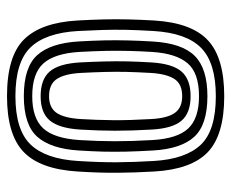

<svg xmlns="http://www.w3.org/2000/svg" viewBox="-76 -574 660 548"><g transform="rotate(90 254.0 -300.0)"><path d="M254.5 10Q140.5 10 92.5 -38.6Q44.5 -87.2 38.5 -191Q36.2 -231.5 35.4 -266.4Q34.5 -301.2 35.4 -335.9Q36.2 -370.5 38.5 -410Q45 -517 95.1 -563.5Q145.2 -610 254.5 -610Q365.2 -610 414.4 -562.9Q463.5 -515.8 469.5 -410Q472.8 -354.5 473.1 -304.1Q473.5 -253.8 469.5 -191Q462.8 -84 413.2 -37Q363.8 10 254.5 10ZM254.5 -14Q350.5 -14 392.1 -56.9Q433.8 -99.8 439.5 -192.8Q443.5 -257.5 443.1 -304.8Q442.8 -352 439.5 -408.2Q434.2 -499.5 393.4 -542.8Q352.5 -586 254.5 -586Q159.5 -586 116.9 -544.2Q74.2 -502.5 68.5 -408.2Q65.8 -363.5 65.1 -329.2Q64.5 -295 65.5 -263Q66.5 -231 68.5 -192.5Q73.8 -100 115.4 -57Q157 -14 254.5 -14ZM254.5 -38Q172 -38 137.5 -76.1Q103 -114.2 98.2 -195.5Q96 -235 95.2 -268.8Q94.5 -302.5 95.4 -335.8Q96.2 -369 98.5 -406.5Q103.5 -489.8 139.6 -525.9Q175.8 -562 254.5 -562Q336 -562 370.4 -524.5Q404.8 -487 409.5 -407Q412 -363.5 412.8 -330.1Q413.5 -296.8 412.8 -265.1Q412 -233.5 409.5 -194.5Q404.5 -114.8 370.4 -76.4Q336.2 -38 254.5 -38ZM254.5 -62Q317.5 -62 346.4 -93.4Q375.2 -124.8 379.8 -197.8Q383 -249 383.1 -296.9Q383.2 -344.8 379.8 -403.8Q375.8 -476 346.9 -507Q318 -538 254.5 -538Q188.2 -538 160.4 -505.2Q132.5 -472.5 128.2 -403.5Q126.2 -371.2 125.4 -339Q124.5 -306.8 125.2 -271.9Q126 -237 128.2 -196.5Q132.5 -125.8 161 -93.9Q189.5 -62 254.5 -62ZM254.5 -86Q206.2 -86 184 -112Q161.8 -138 158.2 -197.8Q156.2 -235.2 155.4 -268.4Q154.5 -301.5 155.2 -334.2Q156 -367 158.2 -402.5Q162 -462.8 184.5 -488.4Q207 -514 254.5 -514Q302.2 -514 324.4 -488.2Q346.5 -462.5 349.8 -403Q353.2 -344.5 353.1 -297.5Q353 -250.5 349.8 -198.5Q346 -139 324.2 -112.5Q302.5 -86 254.5 -86ZM254.5 -110Q287 -110 301.9 -131.2Q316.8 -152.5 319.8 -200.2Q322.5 -245.2 323 -291.6Q323.5 -338 319.8 -401.5Q317.2 -448 302.2 -469Q287.2 -490 254.5 -490Q219.8 -490 205.4 -467.8Q191 -445.5 188.2 -400.8Q186 -362.8 185.2 -331.2Q184.5 -299.8 185.4 -268.5Q186.2 -237.2 188.2 -199.5Q191 -153.5 205.8 -131.8Q220.5 -110 254.5 -110Z"/></g></svg>

Font: Big Shoulders Inline Text Thin Black
Style: Regular
Weight: 900
Version: Version 2.002